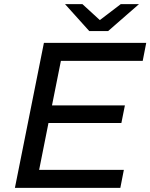

<svg xmlns="http://www.w3.org/2000/svg" viewBox="-20 -907 726 927"><path d="M274 -613 231 -398H583L566 -313H214L169 -87H578L561 0H52L192 -700H686L669 -613ZM651 -887 502 -757H411L294 -887H378L462 -810L563 -887Z"/></svg>

Font: Idrija
Style: Italic
Weight: 500
Italic angle: -11.3°
Designer: Julieta Ulanovsky
Foundry: Julieta Ulanovsky
Version: Version 7.200